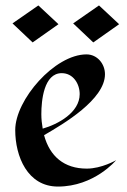

<svg xmlns="http://www.w3.org/2000/svg" viewBox="-20 -679 466 706"><path d="M407 -90C407 -90 354 -59 299 -59C216 -59 163 -104 142 -182C213 -223 366 -313 366 -406C366 -444 338 -479 298 -479C181 -479 36 -312 36 -201C36 -104 81 7 193 7C327 7 407 -90 407 -90ZM273 -333C273 -265 193 -222 137 -206C134 -223 132 -241 132 -259C132 -309 141 -410 207 -410C249 -410 273 -371 273 -333ZM344 -659 249 -593 323 -523 418 -590ZM121 -659 26 -593 100 -523 195 -590Z"/></svg>

Font: Fondamento
Style: Regular
Weight: 400
Designer: Astigmatic (AOETI)
Foundry: Astigmatic (AOETI)
Version: Version 1.001